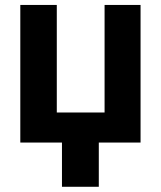

<svg xmlns="http://www.w3.org/2000/svg" viewBox="-20 -565 638 761"><path d="M225.6 175.3V-56.2H371.6V175.3ZM394.5 -545.4H537.1V0H60.5V-545.4H205.1V-119.1H394.5Z"/></svg>

Font: My Font
Style: Bold
Weight: 500
Designer: Rasmus Andersson
Foundry: rsms
Version: Version 0.001